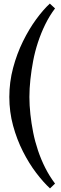

<svg xmlns="http://www.w3.org/2000/svg" viewBox="-20 -780 342 1071"><path d="M258 -760 287 -733Q256 -692 232.5 -644Q209 -596 192 -544.5Q175 -493 165 -440.5Q155 -388 149.5 -336.5Q144 -285 144 -239Q144 -193 149.5 -142.5Q155 -92 165 -41.5Q175 9 192 59.5Q209 110 232.5 156.5Q256 203 287 244L259 271Q222 237 182 184.5Q142 132 108 65Q74 -2 53 -79Q32 -156 32 -239Q32 -322 53 -401Q74 -480 108 -549Q142 -618 181.5 -672Q221 -726 258 -760Z"/></svg>

Font: Lora Medium
Style: Regular
Weight: 500
Designer: Olga Karpushina, Alexei Vanyashin (Cyrillic)
Foundry: Cyreal
Version: Version 3.004